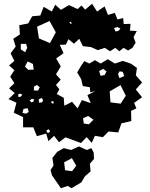

<svg xmlns="http://www.w3.org/2000/svg" viewBox="-20 -738 793 1015"><path d="M326 -12 292 14 266 -20 236 8 224 -32 175 -18 156 -65H102V-119L53 -142L67 -195L25 -214L58 -246L28 -271L56 -298L34 -333L56 -367L28 -392L56 -416L36 -456L63 -492L50 -533L85 -556L82 -605L129 -614L150 -652L193 -656L211 -702L254 -677L272 -713L302 -686L345 -711L390 -690L411 -709L430 -687L467 -718L493 -677L533 -704L551 -659L587 -670L601 -635L631 -643L634 -611L670 -612L667 -576L703 -574L686 -542L697 -512L680 -485L657 -471L633 -485L611 -467L589 -485L562 -467L534 -485L497 -473L461 -489L418 -494L399 -533L371 -507L342 -531L328 -502L296 -501L316 -457L277 -429L301 -387L276 -345L301 -317L276 -289L294 -266L280 -241L317 -221L320 -179L361 -200L390 -165L413 -209L460 -193L442 -235L483 -256L457 -250L455 -277L418 -283L409 -320L388 -355L409 -391L426 -415L452 -402L482 -420L512 -402L550 -425L587 -402L629 -416L671 -402L704 -379L698 -340L731 -302L698 -265L731 -224L689 -194L701 -165L673 -152L674 -98L622 -86L605 -38L554 -43L524 -13L482 -20L465 17L438 -13L408 18ZM242 -627 176 -597 186 -535 244 -510 275 -567ZM357 -620 352 -623 347 -619 351 -614 359 -612ZM617 -587 601 -595 583 -590 590 -572 605 -574ZM118 -506H90V-477L113 -462L124 -485ZM154 -400 126 -413 112 -386 129 -369 158 -370ZM543 -361 525 -374 504 -362 512 -337 534 -342ZM629 -358 612 -361 604 -347 611 -325 637 -336ZM190 -277 175 -289 160 -280 159 -260 181 -259ZM645 -232 617 -288 560 -255 564 -197 618 -190ZM98 -238 86 -243 76 -239 77 -225 90 -227ZM200 -220 185 -213 186 -195 203 -197 208 -209ZM161 -212 148 -216 137 -206 146 -197 156 -200ZM264 -199 258 -204 251 -201 252 -193 262 -190ZM126 -166 104 -162 99 -141 117 -137 132 -146ZM446 -125 419 -113 423 -85 450 -81 474 -105ZM245 -45 237 -55 225 -48 229 -37 239 -36ZM255 189 247 161 263 137 257 97 282 65 317 45 356 55 397 36 439 55 463 45 475 68 477 102 455 128 459 168 429 194 410 226 378 245 358 257 338 245 302 257ZM360 98 319 120 324 162 361 167 383 138Z"/></svg>

Font: Rubik Gemstones
Style: Regular
Weight: 400
Designer: Hubert and Fischer, NaN
Foundry: Hubert and Fischer, NaN
Version: Version 2.200